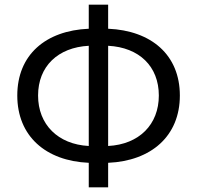

<svg xmlns="http://www.w3.org/2000/svg" viewBox="-20 -778 843 822"><path d="M360 24H443V-81C628 -89 750 -196 750 -369C750 -543 628 -647 443 -655V-758H360V-655C175 -647 54 -543 54 -369C54 -196 175 -89 360 -81ZM360 -153C228 -160 143 -245 143 -369C143 -494 228 -575 360 -582ZM443 -582C576 -575 660 -494 660 -369C660 -245 576 -160 443 -153Z"/></svg>

Font: Noto Sans CJK JP
Style: Regular
Weight: 400
Designer: Ryoko NISHIZUKA 西塚涼子 (kana, bopomofo & ideographs); Paul D. Hunt (Latin, Greek & Cyrillic); Sandoll Communications 산돌커뮤니
Foundry: Adobe
Version: Version 2.004;hotconv 1.0.118;makeotfexe 2.5.65603